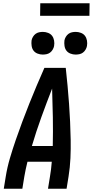

<svg xmlns="http://www.w3.org/2000/svg" viewBox="-20 -1148 565 1168"><path d="M3 0 15 -74Q24 -130 40.5 -186Q57 -242 76 -297Q95 -352 115.5 -407Q136 -462 158 -517Q180 -572 203 -626.5Q226 -681 250 -735H380Q386 -681 391 -626.5Q396 -572 400 -517Q404 -462 406.5 -407Q409 -352 410 -297Q411 -242 408.5 -186Q406 -130 397 -74L385 0H272L284 -74Q288 -96 290.5 -118.5Q293 -141 295 -164H147Q141 -141 136.5 -118.5Q132 -96 128 -74L116 0ZM174 -260H301Q303 -348 301.5 -435Q300 -522 297 -609Q263 -522 231.5 -435Q200 -348 174 -260ZM440 -816Q424 -816 408.5 -822Q393 -828 384 -840Q375 -852 372.5 -868.5Q370 -885 372 -902Q374 -913 380.5 -924Q387 -935 396.5 -942Q406 -949 417.5 -951.5Q429 -954 441 -954Q457 -954 472.5 -948Q488 -942 497 -930Q506 -918 509 -901.5Q512 -885 509 -868Q507 -857 500.5 -846Q494 -835 484.5 -828Q475 -821 463.5 -818.5Q452 -816 440 -816ZM240 -816Q224 -816 208.5 -822Q193 -828 184 -840Q175 -852 172.5 -868.5Q170 -885 172 -902Q174 -913 180.5 -924Q187 -935 196.5 -942Q206 -949 217.5 -951.5Q229 -954 241 -954Q257 -954 272.5 -948Q288 -942 297 -930Q306 -918 309 -901.5Q312 -885 309 -868Q307 -857 300.5 -846Q294 -835 284.5 -828Q275 -821 263.5 -818.5Q252 -816 240 -816ZM224 -1052 225 -1128H525L524 -1052Z"/></svg>

Font: Iosevka Curly
Style: Bold Italic
Weight: 700
Italic angle: -9°
Monospace: yes
Designer: Belleve Invis
Foundry: Belleve Invis
Version: Version 22.1.2; ttfautohint (v1.8.4)